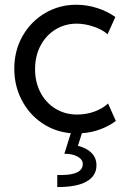

<svg xmlns="http://www.w3.org/2000/svg" viewBox="-20 -546 526 794"><path d="M233.4 177.7Q322.3 177.7 322.3 131.8Q322.3 113.8 301.3 101.8Q280.3 89.8 246.1 89.8L272.9 4.9Q206.5 -1 153.3 -37.4Q100.1 -73.7 69.6 -132.6Q39.1 -191.4 39.1 -261.7Q39.1 -337.9 74 -398.2Q108.9 -458.5 167.5 -492.4Q226.1 -526.4 294.9 -526.4Q339.4 -526.4 382.1 -512.7Q424.8 -499 457 -475.6L424.8 -404.3Q403.3 -423.8 366.9 -436Q330.6 -448.2 296.9 -448.2Q250 -448.2 210.7 -424.8Q171.4 -401.4 148.2 -358.4Q125 -315.4 125 -259.8Q125 -206.5 147.2 -163.8Q169.4 -121.1 209.2 -96.7Q249 -72.3 298.8 -72.3Q337.4 -72.3 371.6 -85Q405.8 -97.7 426.8 -118.2L459 -45.9Q432.1 -25.4 396 -11.7Q359.9 2 318.8 4.9L302.2 57.1Q338.4 65.9 358.6 86.4Q378.9 106.9 378.9 137.7Q378.9 181.2 337.9 204.6Q296.9 228 216.8 227.5V177.7Z"/></svg>

Font: Reddit Sans Chocolate
Style: Regular
Weight: 400
Designer: Stephen Hutchings
Foundry: Reddit
Version: Version 1.013